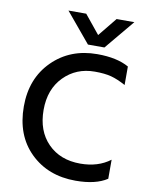

<svg xmlns="http://www.w3.org/2000/svg" viewBox="-96 -956 798 1033"><g transform="rotate(10 302.5 -439.5)"><path d="M561 -33Q499 8 389 8Q238 8 142 -86Q46 -180 46 -338Q46 -491 142.5 -587Q239 -683 387 -683Q495 -683 560 -646V-545Q516 -569 480.5 -578.5Q445 -588 390 -588Q289 -588 221.5 -519.5Q154 -451 154 -338Q154 -223 221 -155Q288 -87 398 -87Q495 -87 561 -137ZM418 -725H328L193 -887H290L373 -785L456 -887H553Z"/></g></svg>

Font: Hind Siliguri Medium
Style: Regular
Weight: 500
Designer: Jyotish Sonowal
Foundry: Indian Type Foundry
Version: Version 1.001;PS 1.0;hotconv 1.0.86;makeotf.lib2.5.63406; tt